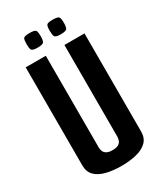

<svg xmlns="http://www.w3.org/2000/svg" viewBox="-190 -823 765 900"><g transform="rotate(-30 192.0 -372.5)"><path d="M191.4 5Q146.4 5 110.3 -4Q74.2 -13 53.6 -33.5Q32.9 -54 32.9 -89V-620H141.6V-123.5Q141.6 -112 145.9 -102.1Q150.3 -92.2 161.2 -86.2Q172.2 -80.1 191.4 -80.1Q212.2 -80.1 223.2 -86.2Q234.1 -92.2 238.3 -102.5Q242.5 -112.7 242.5 -123.5V-620H351.1V-89Q351.1 -54 330.3 -33.5Q309.5 -13 273.4 -4Q237.3 5 191.4 5ZM252.9 -671.8Q225.3 -671.8 220.7 -680.9Q216 -690 216 -710.9Q216 -734.1 220.7 -742.3Q225.3 -750.4 252.9 -750.4Q282.4 -750.4 287.4 -742.3Q292.4 -734.1 292.4 -710.9Q292.4 -690 287.1 -680.9Q281.8 -671.8 252.9 -671.8ZM127.9 -671.8Q100 -671.8 95.3 -680.9Q90.7 -690 90.7 -710.9Q90.7 -734.1 95.3 -742.3Q100 -750.4 127.9 -750.4Q157.1 -750.4 162 -742.3Q167 -734.1 167 -710.9Q167 -690 161.7 -680.9Q156.4 -671.8 127.9 -671.8Z"/></g></svg>

Font: Smooch Sans Thin
Style: Regular
Weight: 100
Designer: Robert E. Leuschke
Foundry: Robert E. Leuschke
Version: Version 1.010